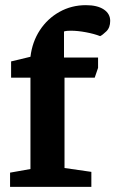

<svg xmlns="http://www.w3.org/2000/svg" viewBox="-20 -724 447 744"><path d="M19 0V-55L98 -69V-423H23V-486L98 -504Q105 -562 134.5 -607Q164 -652 210.5 -678Q257 -704 313 -704Q357 -704 382 -687.5Q407 -671 407 -643Q407 -617 392 -602.5Q377 -588 368 -584Q345 -593 313 -599Q281 -605 255 -605Q248 -605 241 -604.5Q234 -604 228 -602V-501H360V-461L347 -423H230V-73L334 -58V0Z"/></svg>

Font: Faustina Light
Style: Bold
Weight: 700
Version: Version 1.200